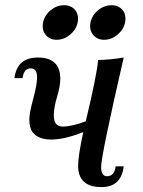

<svg xmlns="http://www.w3.org/2000/svg" viewBox="-20 -723 560 751"><path d="M315.4 -248.5Q358.9 -429.2 363.8 -488.3Q412.1 -489.3 463.9 -498Q375.5 -114.3 375.5 -69.8Q375.5 -33.7 398.9 -33.7Q427.7 -33.7 432.1 -72.3H463.9Q454.1 8.8 377 8.8Q285.6 8.8 285.6 -74.7Q285.6 -113.3 305.7 -206.1Q231 -177.2 181.2 -177.2Q129.4 -177.2 107.4 -206.1Q94.7 -222.7 94.7 -255.9Q94.7 -280.3 109.9 -336.4Q125 -392.6 125 -419.9Q125 -455.6 101.1 -455.6Q72.8 -455.6 68.4 -417.5H36.6Q46.4 -498 128.4 -498Q215.8 -498 215.8 -415Q215.8 -386.2 203.1 -344Q190.4 -301.8 190.4 -272Q190.4 -228 225.1 -228Q260.3 -228 315.4 -248.5ZM387.2 -567.4Q359.4 -567.4 343.8 -587.4Q332.5 -601.1 332.5 -620.6Q332.5 -627.9 334 -635.3Q340.3 -664.1 364 -683.3Q387.7 -702.6 416 -702.6Q443.8 -702.6 460 -683.1Q470.7 -670.4 470.7 -649.4Q470.7 -642.6 469.2 -635.3Q463.4 -606.9 439.5 -587.2Q415.5 -567.4 387.2 -567.4ZM201.7 -567.4Q173.8 -567.4 158.2 -587.4Q147 -601.1 147 -620.6Q147 -627.9 148.4 -635.3Q154.8 -664.1 178.5 -683.3Q202.1 -702.6 230.5 -702.6Q258.3 -702.6 274.4 -683.1Q285.2 -670.4 285.2 -649.4Q285.2 -642.6 283.7 -635.3Q277.8 -606.9 253.9 -587.2Q230 -567.4 201.7 -567.4Z"/></svg>

Font: Munson
Style: Italic
Weight: 400
Italic angle: -12°
Designer: Paul James MIller
Foundry: High-Logic / Made with FontCreator
Version: Version 2.10;May 5, 2019;FontCreator 11.5.0.2430 64-bit